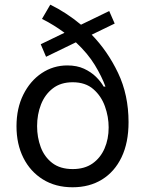

<svg xmlns="http://www.w3.org/2000/svg" viewBox="-20 -792 623 824"><path d="M472.2 -690.9 373.5 -643.1Q441.4 -573.7 486.6 -479.2Q531.7 -384.8 531.7 -267.6Q531.7 -179.7 501.7 -117.2Q471.7 -54.7 417.7 -21.5Q363.8 11.7 291.5 11.7Q218.3 11.7 164.1 -22Q109.9 -55.7 80.3 -114.7Q50.8 -173.8 50.8 -250Q50.8 -327.1 80.1 -386Q109.4 -444.8 158.9 -478Q208.5 -511.2 269 -511.2Q310.1 -511.2 340.6 -497.1Q371.1 -482.9 392.1 -462.2Q413.1 -441.4 424.8 -420.4H432.6Q417 -463.4 387 -512.9Q356.9 -562.5 305.7 -610.4L177.7 -548.3L154.8 -602.1L256.8 -651.4Q235.8 -667 211.7 -682.1Q187.5 -697.3 160.2 -710.9L195.8 -772Q229 -755.9 262.5 -734.1Q295.9 -712.4 327.6 -686L448.7 -744.6ZM292 -66.4Q342.8 -66.4 377 -90.3Q411.1 -114.3 428.7 -154.8Q446.3 -195.3 446.3 -245.1Q446.3 -291 430.4 -335.4Q414.6 -379.9 380.6 -409.4Q346.7 -439 292 -439Q240.7 -439 206.8 -412.8Q172.9 -386.7 156 -343.8Q139.2 -300.8 139.2 -250.5Q139.2 -202.6 154.8 -160.6Q170.4 -118.7 204.3 -92.5Q238.3 -66.4 292 -66.4Z"/></svg>

Font: Inter-Regular
Style: Regular
Weight: 400
Designer: Rasmus Andersson
Foundry: rsms
Version: Version 4.000;git-a52131595